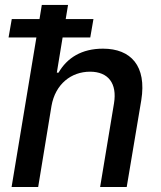

<svg xmlns="http://www.w3.org/2000/svg" viewBox="-20 -747 642 767"><path d="M185.7 -323.9C201 -410.9 264.2 -460.6 339.8 -460.6C412.3 -460.6 448.5 -414.1 435.4 -334.2L380 0H486.2L544.4 -346.9C566.4 -483.3 503.2 -552.6 391.3 -552.6C306.1 -552.6 248.2 -516 213.8 -456.7H207L230.1 -597.3H340.6L353.3 -670.8H242.5L251.8 -727.3H147L137.8 -670.8H27L14.2 -597.3H125.4L26.3 0H132.5Z"/></svg>

Font: Magic Ui Pro Medium
Style: Italic
Weight: 500
Italic angle: -9.39999°
Designer: Stefan Endress, Andreas Faust
Version: Version 1.000;FEAKit 1.0